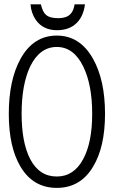

<svg xmlns="http://www.w3.org/2000/svg" viewBox="-20 -870 540 906"><path d="M248 -648.4Q328.1 -648.4 373 -555.7Q415 -469.7 415 -333Q415 -198.2 373 -120.1Q329.1 -37.1 248 -37.1Q165 -37.1 122.1 -120.1Q82 -198.2 82 -333Q82 -470.7 122.1 -555.7Q167 -648.4 248 -648.4ZM248 -702.1Q137.7 -702.1 77.1 -592.8Q21.5 -492.2 21.5 -333Q21.5 -175.8 77.1 -83Q136.7 16.6 248 16.6Q359.4 16.6 418.9 -83Q475.6 -175.8 475.6 -333Q475.6 -492.2 418.9 -592.8Q357.4 -702.1 248 -702.1ZM332 -849.6Q327.1 -817.4 311.5 -802.7Q293 -784.2 254.9 -784.2Q214.8 -784.2 197.3 -799.8Q181.6 -812.5 172.9 -849.6H124Q127 -807.6 149.4 -775.4Q183.6 -727.5 249 -727.5Q308.6 -727.5 342.8 -762.7Q374 -793.9 380.9 -849.6Z"/></svg>

Font: GulimChe
Style: Regular
Weight: 400
Monospace: yes
Version: Version 2.21